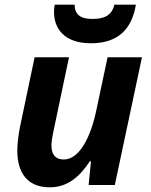

<svg xmlns="http://www.w3.org/2000/svg" viewBox="-20 -791 644 821"><path d="M54 -147C54 -51 98 10 193 10C269 10 321 -36 364 -101H369L359 0H471L587 -546H440L392 -320C368 -204 319 -109 253 -109C218 -109 200 -129 200 -169C200 -184 203 -204 208 -227L275 -546H128L66 -251C58 -212 54 -171 54 -147ZM369 -606C484 -606 544 -666 561 -771H469C458 -724 425 -710 374 -710C324 -710 299 -730 299 -771H214C212 -762 211 -752 211 -739C211 -673 251 -606 369 -606Z"/></svg>

Font: BC Sans
Style: Bold Italic
Weight: 700
Italic angle: -12°
Designer: Monotype Design Team
Province of B.C.
Foundry: Monotype Imaging Inc.
Version: Version 2.000;GOOG;noto-source:20170915:90ef993387c0